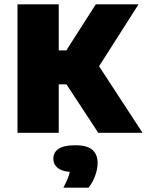

<svg xmlns="http://www.w3.org/2000/svg" viewBox="-20 -615 680 889"><path d="M435 0 236.5 -302.5 423.5 -595H621.5L422 -282L425.5 -328.5L640 0ZM61 0V-595H252V0ZM226.5 -224.5V-381.5H307V-224.5ZM273.5 254Q292 219.5 299.2 195.8Q306.5 172 306.5 146L342.5 182H329.5Q274 182 250.5 165Q227 148 227 119.5Q227 90.5 251.2 74Q275.5 57.5 329 57.5Q383.5 57.5 407.8 79Q432 100.5 432 139.5Q432 168 420.2 199.8Q408.5 231.5 389.5 254Z"/></svg>

Font: Encode Sans SC Condensed Thin ExtraBold
Style: Regular
Weight: 800
Version: Version 3.002